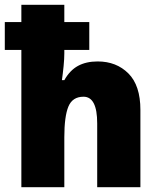

<svg xmlns="http://www.w3.org/2000/svg" viewBox="-23 -780 663 800"><path d="M245 -760V-688H349V-572H245V-557Q245 -535 242 -504.5Q239 -474 235 -446H245Q268 -487 302 -505.5Q336 -524 384 -524Q462 -524 512 -474Q562 -424 562 -322V0H382V-266Q382 -377 325 -377Q279 -377 262 -336Q245 -295 245 -208V0H66V-572H-3V-688H66V-760Z"/></svg>

Font: Noto Sans Hebrew SemiCondensed Black
Style: Regular
Weight: 900
Width: 4
Designer: Ben Nathan
Foundry: Google LLC
Version: Version 3.001; ttfautohint (v1.8.4.7-5d5b)